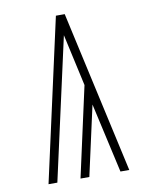

<svg xmlns="http://www.w3.org/2000/svg" viewBox="-83 -796 666 857"><g transform="rotate(-10 250.0 -367.5)"><path d="M433 0H393L322 -316L252 0H212L302 -408L250 -643L107 0H67L230 -735H270Z"/></g></svg>

Font: Iosevka SS04 Extralight
Style: Regular
Weight: 200
Monospace: yes
Designer: Belleve Invis
Foundry: Belleve Invis
Version: Version 19.0.0; ttfautohint (v1.8.4)